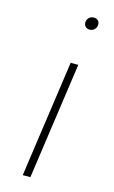

<svg xmlns="http://www.w3.org/2000/svg" viewBox="-115 -780 491 826"><g transform="rotate(15 130.5 -367.0)"><path d="M110 0H76L150 -520H184ZM166 -704Q166 -716 174.5 -725Q183 -734 197 -734Q208 -734 215 -727.5Q222 -721 222 -710Q222 -697 213.5 -688Q205 -679 191 -679Q180 -679 173 -686Q166 -693 166 -704Z"/></g></svg>

Font: FiraGO UltraLight
Style: Italic
Weight: 200
Italic angle: -8°
Designer: bBox Type GmbH
Foundry: bBox Type GmbH
Version: Version 1.001